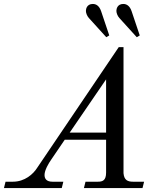

<svg xmlns="http://www.w3.org/2000/svg" viewBox="-64 -950 812 970"><path d="M524 -895C524 -884 530 -869 539 -859L627 -762L642 -771L601 -893C592 -920 576 -930 559 -930C529 -930 524 -905 524 -895ZM370 -895C370 -884 376 -869 385 -859L473 -762L488 -771L447 -893C438 -920 422 -930 405 -930C375 -930 370 -905 370 -895ZM288 -280 472 -549V-280ZM-44 0H248L256 -32H201C170 -32 161 -48 161 -66C161 -90 181 -124 195 -144L263 -244H472V-78C472 -37 453 -32 430 -32H368L360 0H656L664 -32H608C581 -32 563 -40 560 -75V-712H536L125 -104C104 -70 61 -32 1 -32H-36Z"/></svg>

Font: Old Standard
Style: Italic
Weight: 400
Italic angle: -15.2°
Designer: Alexey Kryukov <alexios@thessalonica.org.ru>
Version: Version 2.0